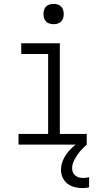

<svg xmlns="http://www.w3.org/2000/svg" viewBox="-20 -742 540 985"><path d="M75 0V-55H227V-465H89V-520H287V-55H425V0ZM255 -618Q244 -618 234 -621Q224 -624 216.5 -631.5Q209 -639 206 -649Q203 -659 203 -670Q203 -681 206 -691Q209 -701 216.5 -708.5Q224 -716 234 -719Q244 -722 255 -722Q266 -722 276 -719Q286 -716 293.5 -708.5Q301 -701 304 -691Q307 -681 307 -670Q307 -659 304 -649Q301 -639 293.5 -631.5Q286 -624 276 -621Q266 -618 255 -618ZM403 223Q383 223 363 218Q343 213 326.5 200.5Q310 188 301.5 169Q293 150 293 130Q293 102 305 76Q317 50 336 29.5Q355 9 377.5 -7.5Q400 -24 425 -37V0Q411 12 398.5 25.5Q386 39 375.5 54.5Q365 70 357.5 87Q350 104 350 122Q350 133 354.5 143Q359 153 367.5 159.5Q376 166 386.5 168.5Q397 171 408 171Q416 171 423 170Q430 169 437 167V219Q429 221 420.5 222Q412 223 403 223Z"/></svg>

Font: Iosevka Light
Style: Regular
Weight: 300
Monospace: yes
Designer: Belleve Invis
Foundry: Belleve Invis
Version: Version 32.5.0; ttfautohint (v1.8.4)